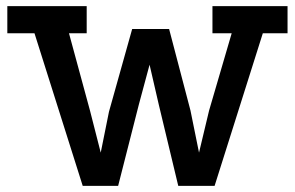

<svg xmlns="http://www.w3.org/2000/svg" viewBox="-20 -609 965 629"><path d="M4 -589H264V-500H206L275 -246L310 -109L337 -243L413 -514H534L604 -247L632 -109L665 -247L739 -500H676V-589H922V-500H841L683 0H564L500 -267L470 -397L435 -267L367 0H251L93 -500H4Z"/></svg>

Font: Podkova SemiBold
Style: Regular
Weight: 600
Designer: Ilya Yudin
Foundry: Cyreal (www.cyreal.org)
Version: Version 2.103